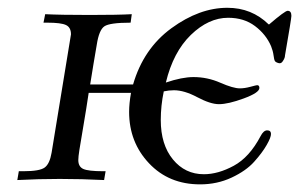

<svg xmlns="http://www.w3.org/2000/svg" viewBox="-20 -467 776 498"><path d="M24.9 0 28.8 -22.9Q28.8 -22.9 41 -22.9Q83 -22.9 95.9 -32.5Q108.9 -42 113.8 -70.8Q163.6 -372.6 164.1 -377.9Q164.1 -396 151.1 -402.1Q138.2 -408.2 103 -408.2H92.8L97.2 -430.2Q136.2 -428.2 212.9 -428.2Q286.1 -428.2 321.8 -430.2L318.8 -408.2Q264.6 -408.2 250.7 -398.7Q236.8 -389.2 231 -351.1Q228 -335 222.4 -300.5Q216.8 -266.1 213.9 -248H325.2Q352.1 -340.8 424.6 -393.8Q497.1 -446.8 569.8 -446.8Q632.8 -446.8 676.8 -403.8H678.2Q719.2 -439 726.1 -439Q735.8 -439 735.8 -425.8Q735.8 -418.9 719.2 -323.2Q719.2 -320.3 718 -316.7Q716.8 -313 712.9 -307.4Q709 -301.8 703.1 -303.2Q695.3 -305.2 693.1 -308.6Q690.9 -312 689.5 -323.5Q688 -335 683.1 -347.2Q669.9 -377.9 641.4 -399.4Q612.8 -420.9 571.8 -420.9Q521 -420.9 475.1 -376.5Q429.2 -332 410.2 -252.9Q452.1 -267.1 481.9 -267.1Q518.1 -267.1 551.5 -252.4Q585 -237.8 602.1 -237.8Q614.3 -237.8 629.6 -241.9Q645 -246.1 647 -246.1Q652.8 -246.1 652.8 -238.8Q652.8 -226.6 612.3 -211.7Q571.8 -196.8 547.9 -196.8Q525.9 -196.8 491.9 -214.8Q458 -232.9 431.2 -232.9Q418 -232.9 404.8 -230Q397 -192.9 397 -155.8Q397 -91.8 428.5 -53.5Q460 -15.1 508.8 -15.1Q545.9 -15.1 586.4 -37.1Q627 -59.1 655.8 -113.8Q663.6 -128.9 672.9 -128.9Q682.6 -128.9 682.9 -119.9Q683.1 -110.8 671.6 -90.8Q660.2 -70.8 639.2 -47.4Q618.2 -23.9 580.6 -6.3Q543 11.2 499 11.2Q418 11.2 366.5 -43.5Q314.9 -98.1 314.9 -176.8Q314.9 -198.7 319.8 -226.1H210Q204.1 -186 196.5 -141.6Q189 -97.2 186 -78.6Q183.1 -60.1 183.1 -51.8Q183.1 -34.7 196 -28.8Q209 -22.9 247.1 -22.9H253.9L250 0Q192.9 -2.9 134.8 -2.9Q80.1 -2.9 24.9 0Z"/></svg>

Font: CMU Serif Extra
Style: RomanSlanted
Weight: 500
Italic angle: -9.46001°
Version: Version 0.7.0